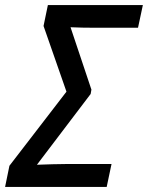

<svg xmlns="http://www.w3.org/2000/svg" viewBox="-45 -734 581 754"><path d="M-25 0 -8 -83 216 -374 126 -632 143 -714H516L497 -625H330Q308 -625 278.5 -625.5Q249 -626 232 -627L314 -382L311 -365L100 -87Q132 -88 161.5 -89Q191 -90 221 -90H393L374 0Z"/></svg>

Font: Noto Sans SemiCondensed Medium
Style: Italic
Weight: 500
Width: 4
Italic angle: -12°
Designer: Monotype Design Team
Foundry: Monotype Imaging Inc.
Version: Version 2.013; ttfautohint (v1.8.4.7-5d5b)